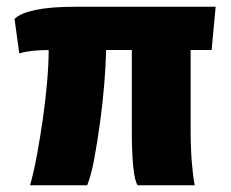

<svg xmlns="http://www.w3.org/2000/svg" viewBox="-20 -548 684 568"><path d="M69 0Q80 -39 89.5 -90.5Q99 -142 107 -198Q115 -254 119.5 -307Q124 -360 124 -400Q97 -400 75 -397.5Q53 -395 37 -390L23 -492Q40 -509 84.5 -518.5Q129 -528 202 -528H618L606 -400H544V-165Q544 -109 547.5 -67Q551 -25 556 0H387Q378 -14 374 -57Q370 -100 370 -153V-400H294Q293 -357 288.5 -300.5Q284 -244 276 -186Q268 -128 259 -79Q250 -30 238 0Z"/></svg>

Font: Archivo SemiCondensed Black
Style: Regular
Weight: 900
Width: 4
Designer: Hector Gatti
Foundry: Omnibus-Type
Version: Version 2.001